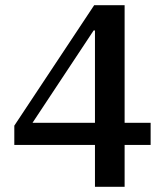

<svg xmlns="http://www.w3.org/2000/svg" viewBox="-20 -718 640 738"><path d="M345 -161H35V-235L342 -698H459V-246H559V-161H459V0H345ZM105 -246H345V-601H340Z"/></svg>

Font: IBM Plex Serif Medm
Style: Regular
Weight: 500
Designer: Mike Abbink, Paul van der Laan, Pieter van Rosmalen
Foundry: Bold Monday
Version: Version 3.001